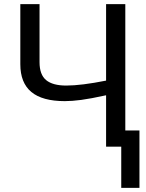

<svg xmlns="http://www.w3.org/2000/svg" viewBox="-20 -708 707 927"><path d="M492.2 -248V0H565.4V199.2H653.3V-78.1H585V-688H492.2V-318.8C412.4 -302.9 348.3 -294.9 299.8 -294.9C256.2 -294.9 223.8 -303.7 202.6 -321.3C181.5 -338.9 170.9 -367.7 170.9 -407.7V-688H78.1V-397.9C78.1 -338.1 95.9 -293.4 131.3 -263.9C166.8 -234.5 220.7 -219.7 293 -219.7C316.1 -219.7 342.4 -221.7 372.1 -225.6C401.7 -229.5 441.7 -237 492.2 -248Z"/></svg>

Font: Arimo
Style: Regular
Weight: 400
Designer: Steve Matteson
Foundry: Monotype Imaging Inc.
Version: Version 1.32